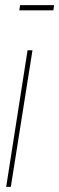

<svg xmlns="http://www.w3.org/2000/svg" viewBox="-20 -725 230 745"><path d="M22 0H4L87 -530H106ZM55 -685 58 -705H190L187 -685Z"/></svg>

Font: Georama ExtraCondensed Thin
Style: Italic
Weight: 100
Width: 2
Italic angle: -9°
Designer: Jean-Baptiste Levee
Foundry: Production Type
Version: Version 1.001